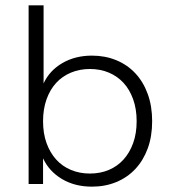

<svg xmlns="http://www.w3.org/2000/svg" viewBox="-20 -688 648 718"><path d="M324 10Q259 10 211 -19Q163 -48 141 -96V0H87V-668H143V-376Q165 -424 213 -452Q261 -480 324 -480Q373 -480 414.5 -463Q456 -446 486 -414Q516 -382 532.5 -336.5Q549 -291 549 -235Q549 -178 532.5 -133Q516 -88 486 -56Q456 -24 414.5 -7Q373 10 324 10ZM316 -39Q355 -39 387 -52.5Q419 -66 442 -91.5Q465 -117 478 -153Q491 -189 491 -235Q491 -280 478 -316.5Q465 -353 442 -378Q419 -403 387 -416.5Q355 -430 316 -430Q278 -430 245.5 -416.5Q213 -403 190 -378Q167 -353 154 -316.5Q141 -280 141 -235Q141 -189 154 -153Q167 -117 190 -91.5Q213 -66 245.5 -52.5Q278 -39 316 -39Z"/></svg>

Font: Celebes Light
Style: Regular
Weight: 300
Designer: Anugrah Pasau
Foundry: Lafontype
Version: Version 1.000; ttfautohint (v1.8.4)